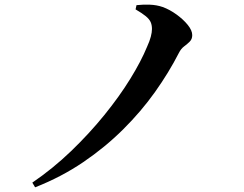

<svg xmlns="http://www.w3.org/2000/svg" viewBox="-20 -756 1040 820"><path d="M118 24Q206 -36 283.5 -110.5Q361 -185 425.5 -264.5Q490 -344 536.5 -419.5Q583 -495 608 -556Q619 -580 624 -599Q629 -618 629 -632Q629 -649 623.5 -661.5Q618 -674 603 -686.5Q588 -699 559 -716L563 -734Q590 -737 619.5 -736Q649 -735 675 -726Q705 -715 734 -694Q763 -673 782 -649.5Q801 -626 801 -606Q801 -589 790.5 -578.5Q780 -568 766.5 -558Q753 -548 744 -530Q701 -446 642 -363Q583 -280 506 -203.5Q429 -127 335.5 -63.5Q242 0 130 44Z"/></svg>

Font: Noto Serif JP ExtraLight
Style: Bold
Weight: 700
Version: Version 2.003-H1;hotconv 1.1.1;makeotfexe 2.6.0